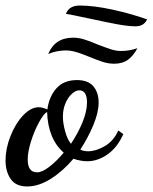

<svg xmlns="http://www.w3.org/2000/svg" viewBox="-32 -641 551 693"><path d="M-12 -62Q-12 -104 5.5 -149Q23 -194 51 -224Q79 -254 108 -254Q120 -254 139 -246Q145 -292 171.5 -322Q198 -352 246 -352Q286 -352 305 -329.5Q324 -307 324 -271Q324 -236 305.5 -191Q287 -146 258 -101Q270 -95 286 -95Q314 -95 346 -113.5Q378 -132 395 -170L413 -157Q392 -109 356.5 -84Q321 -59 283 -59Q260 -59 233 -68Q196 -24 152 4Q108 32 66 32Q25 32 6.5 5Q-12 -22 -12 -62ZM282 -271Q282 -315 254 -315Q241 -315 227 -302Q213 -289 204 -267.5Q195 -246 195 -220Q195 -197 203 -167.5Q211 -138 224 -122Q249 -159 265.5 -199Q282 -239 282 -271ZM198 -90Q141 -140 138 -237Q126 -231 109 -200Q92 -169 80 -131Q68 -93 68 -65Q68 -19 102 -19Q120 -19 146 -39Q172 -59 198 -90ZM290 -436Q285 -438 267 -445Q249 -452 234 -455.5Q219 -459 207 -459Q172 -459 142 -446Q166 -505 232 -505Q251 -505 271 -499Q291 -493 319 -481Q350 -469 368.5 -463Q387 -457 405 -457Q435 -457 464 -467Q449 -439 429.5 -425Q410 -411 380 -411Q360 -411 339.5 -417.5Q319 -424 290 -436ZM291 -574Q221 -589 206 -591Q217 -621 256 -621Q306 -621 373 -606.5Q440 -592 499 -571Q487 -546 458 -546Q432 -546 393.5 -553Q355 -560 291 -574Z"/></svg>

Font: Dancing Script
Style: Bold
Weight: 700
Designer: Pablo Impallari
Foundry: Pablo Impallari
Version: Version 2.000